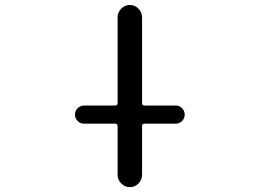

<svg xmlns="http://www.w3.org/2000/svg" viewBox="-20 -775 1040 774"><path d="M319.3 -276.4Q303.7 -276.4 293 -287.1Q282.2 -297.9 282.2 -313Q282.2 -328.1 293 -338.9Q303.7 -349.6 319.3 -349.6H444.3Q454.1 -349.6 454.1 -359.4V-705.1Q454.1 -725.6 468.8 -740.2Q483.4 -754.9 503.4 -754.9Q523.4 -754.9 538.1 -740.2Q552.7 -725.6 552.7 -705.1V-359.4Q552.7 -349.6 562.5 -349.6H688.5Q703.1 -349.6 713.9 -338.9Q724.6 -328.1 724.6 -313Q724.6 -297.9 713.9 -287.1Q703.1 -276.4 688.5 -276.4H562.5Q552.7 -276.4 552.7 -266.6V-70.3Q552.7 -49.8 538.1 -35.2Q523.4 -20.5 503.4 -20.5Q483.4 -20.5 468.8 -35.2Q454.1 -49.8 454.1 -70.3V-266.6Q454.1 -276.4 444.3 -276.4Z"/></svg>

Font: Rounded-X Mgen+ 1mn regular
Style: Regular
Weight: 400
Designer: [Source Han Sans]
Ryoko NISHIZUKA  (kana & ideographs); Paul D. Hunt (Latin, Greek & Cyrillic); Wenlong ZHANG  (bopomofo
Version: Version 1.059.20150602